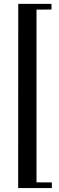

<svg xmlns="http://www.w3.org/2000/svg" viewBox="-20 -734 307 996"><path d="M74.2 241.7 74.7 -713.9H247.1V-684.6L169.4 -684.1V211.9L249 212.4V241.7Z"/></svg>

Font: VidalokaRegular
Style: Regular
Weight: 400
Designer: Cyreal (www.cyreal.org)
Foundry: Cyreal (www.cyreal.org)
Version: Version 1.000